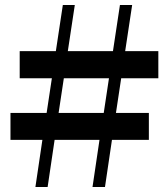

<svg xmlns="http://www.w3.org/2000/svg" viewBox="-20 -750 674 770"><path d="M396 -297H215L236 -436H417ZM615 -436V-545H482L510 -730H461L433 -545H252L280 -730H232L204 -545H59V-436H188L167 -297H22V-189H150L122 0H171L199 -189H379L351 0H401L429 -189H577V-297H445L466 -436Z"/></svg>

Font: Noto Serif CJK JP Black
Style: Regular
Weight: 900
Designer: Ryoko NISHIZUKA 西塚涼子 (kana & ideographs); Frank Grießhammer (Latin, Greek & Cyrillic); Wenlong ZHANG 张文龙 (bopomofo); San
Foundry: Adobe Systems Incorporated
Version: Version 1.001;PS 1.001;hotconv 16.6.54;makeotf.lib2.5.65590